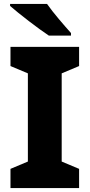

<svg xmlns="http://www.w3.org/2000/svg" viewBox="-20 -951 453 971"><path d="M218 -931H31V-921C74 -883 175 -805 227 -771H339V-784C306 -821 249 -886 218 -931ZM380 0V-97L292 -134V-580L380 -617V-714H33V-617L121 -580V-134L33 -97V0Z"/></svg>

Font: Noto Sans Bengali UI ExtraBold
Style: Regular
Weight: 800
Designer: Jelle Bosma - Monotype Design Team
Foundry: Monotype Imaging Inc.
Version: Version 2.003